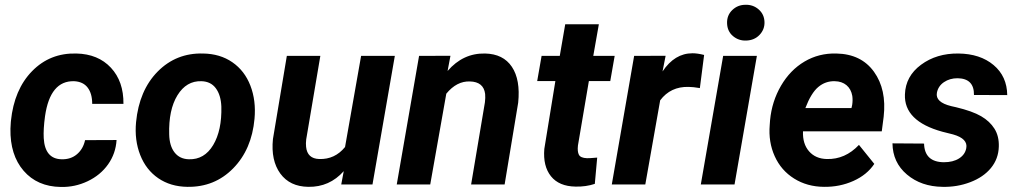

<svg xmlns="http://www.w3.org/2000/svg" viewBox="-20 -758 4186 789"><path d="M232.9 -103.5Q271 -102.5 296.4 -124.3Q321.8 -146 329.6 -182.1L459 -182.6Q455.6 -127 424.1 -82.5Q392.6 -38.1 340.1 -13.2Q287.6 11.7 229.5 10.3Q133.3 8.8 77.1 -56.2Q21 -121.1 22.9 -229L24.4 -255.9L24.9 -261.2Q38.1 -390.1 111.8 -465.6Q185.5 -541 293.9 -538.1Q383.3 -536.1 435.8 -479.7Q488.3 -423.3 487.3 -331.1H358.9Q358.9 -373.5 340.3 -397.9Q321.8 -422.4 284.7 -424.3Q186 -427.2 165 -280.3Q157.7 -227.1 159.7 -190.4Q164.6 -105 232.9 -103.5Z M814.5 -538.1Q884.3 -537.1 934.8 -502.2Q985.4 -467.3 1009 -406Q1032.7 -344.7 1025.9 -270Q1014.6 -144 938.2 -66.2Q861.8 11.7 749.5 9.8Q680.7 8.8 630.4 -25.6Q580.1 -60.1 556.2 -121.1Q532.2 -182.1 539.1 -255.9Q551.8 -386.7 627.9 -463.9Q704.1 -541 814.5 -538.1ZM675.3 -205.6Q676.3 -158.7 697.3 -131.6Q718.3 -104.5 756.3 -103.5Q819.8 -101.6 856 -161.9Q892.1 -222.2 889.6 -320.3Q887.7 -367.2 866.9 -395.3Q846.2 -423.3 807.6 -424.3Q746.1 -426.3 709.2 -366.5Q672.4 -306.6 675.3 -205.6Z M1392.6 -54.7Q1334 11.2 1247.1 9.8Q1170.9 8.8 1131.8 -44.9Q1092.8 -98.6 1101.6 -186.5L1158.7 -528.3H1296.4L1238.3 -185.1Q1236.3 -168.9 1237.8 -154.8Q1242.7 -106 1292 -104.5Q1356 -102.5 1397.9 -153.8L1463.9 -528.3H1602.5L1510.7 0H1382.3Z M1831.1 -528.8 1819.3 -466.3Q1882.8 -540 1973.1 -538.1Q2047.9 -536.6 2083.5 -483.4Q2119.1 -430.2 2109.4 -335.9L2053.7 0H1916L1972.7 -337.4Q1975.1 -356.4 1973.6 -372.1Q1967.3 -421.9 1911.1 -423.3Q1856.9 -425.3 1814 -373L1748 0H1610.4L1702.1 -528.3Z M2440.9 -658.2 2418 -528.3H2505.9L2487.8 -424.8H2399.9L2355 -160.2Q2352.1 -135.3 2358.9 -122.1Q2365.7 -108.9 2392.1 -107.9Q2399.9 -107.4 2434.1 -110.4L2424.3 -2.4Q2387.7 9.8 2345.2 8.8Q2277.3 7.8 2244.1 -33.7Q2210.9 -75.2 2216.8 -146L2262.2 -424.8H2187.5L2205.6 -528.3H2280.3L2302.7 -658.2Z M2856 -396Q2827.6 -400.9 2809.6 -400.9Q2735.8 -402.8 2692.9 -345.7L2631.8 0H2494.1L2585.9 -528.3L2715.3 -528.8L2702.6 -464.4Q2752.4 -539.1 2825.7 -539.1Q2846.2 -539.1 2873.5 -532.2Z M2998.5 0H2859.9L2951.7 -528.3H3090.3ZM2967.8 -662.6Q2966.8 -695.3 2989.3 -716.8Q3011.7 -738.3 3043.5 -738.3Q3074.7 -739.3 3097.7 -719.2Q3120.6 -699.2 3121.6 -667.5Q3122.6 -637.2 3101.3 -614.7Q3080.1 -592.3 3045.9 -591.3Q3015.1 -590.3 2991.9 -609.9Q2968.8 -629.4 2967.8 -662.6Z M3366.2 9.8Q3296.9 9.3 3243.4 -24.2Q3189.9 -57.6 3163.6 -116Q3137.2 -174.3 3143.1 -244.6L3144.5 -264.2Q3151.9 -341.3 3189.5 -405.8Q3227.1 -470.2 3286.1 -505.1Q3345.2 -540 3417 -538.1Q3519 -536.1 3571.5 -463.1Q3624 -390.1 3611.3 -278.3L3603.5 -218.3H3279.8Q3277.8 -167 3304.7 -136.2Q3331.5 -105.5 3377.9 -104.5Q3453.1 -102.5 3509.8 -162.6L3572.8 -84.5Q3543 -39.6 3486.8 -14.4Q3430.7 10.7 3366.2 9.8ZM3410.2 -424.3Q3372.1 -425.3 3342.5 -400.4Q3313 -375.5 3289.6 -314H3479L3481.9 -326.7Q3484.9 -346.2 3482.4 -363.8Q3477.5 -392.1 3458.5 -408Q3439.5 -423.8 3410.2 -424.3Z M3950.7 -148.9Q3958.5 -188 3896.5 -205.6L3852.1 -216.8Q3694.3 -260.3 3698.7 -370.1Q3701.2 -444.8 3764.9 -491.9Q3828.6 -539.1 3918.5 -538.1Q4007.8 -537.1 4063 -490.7Q4118.2 -444.3 4119.1 -367.2L3982.4 -367.7Q3983.4 -435.5 3915 -436.5Q3882.8 -436.5 3859.1 -420.4Q3835.4 -404.3 3830.1 -377Q3822.8 -337.9 3889.2 -321.8L3908.7 -317.4Q3976.1 -301.3 4011.7 -280.5Q4047.4 -259.8 4066.7 -229Q4085.9 -198.2 4084.5 -155.3Q4083 -105 4052 -67.4Q4021 -29.8 3967 -9.3Q3913.1 11.2 3853.5 9.8Q3765.6 8.8 3707 -40.8Q3648.4 -90.3 3647.5 -168.9L3777.3 -168Q3779.3 -92.3 3858.4 -91.3Q3896.5 -91.3 3921.1 -106.9Q3945.8 -122.6 3950.7 -148.9Z"/></svg>

Font: RobotoDraft
Style: Bold Italic
Weight: 700
Italic angle: -12°
Version: Version 2.001150; 2014